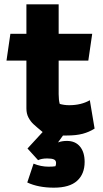

<svg xmlns="http://www.w3.org/2000/svg" viewBox="-20 -616 477 887"><path d="M106 227 135 140Q169 154 204 154Q225 154 236 152Q239 146 239 137Q239 125 229 120.5Q219 116 198 116Q172 116 156 124L107 70L177 -6Q148 -30 134.5 -42.5Q121 -55 111.5 -73Q102 -91 102 -115V-336H10L28 -460H102V-596H251V-460H406L388 -336H251V-181Q251 -154 256 -136Q276 -130 300 -130Q355 -130 395 -153L417 -22Q392 -6 362 2Q332 10 289 10H271L248 42Q266 35 289 35Q328 35 349.5 61Q371 87 371 132Q371 188 336 219.5Q301 251 229 251Q157 251 106 227Z"/></svg>

Font: Athiti
Style: Bold
Weight: 700
Designer: CadsonDemak Team
Foundry: CadsonDemak
Version: Version 1.033